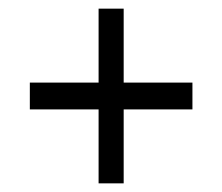

<svg xmlns="http://www.w3.org/2000/svg" viewBox="-20 -557 514 444"><path d="M49 -366V-304H208V-133H266V-304H425V-366H266V-537H208V-366Z"/></svg>

Font: LT Wave Alt Light
Style: Regular
Weight: 300
Designer: Daniel Lyons
Version: Version 2.5 (Glyphs App)